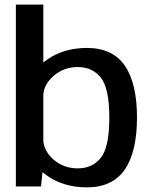

<svg xmlns="http://www.w3.org/2000/svg" viewBox="-20 -805 657 829"><path d="M48.5 0H157L163.5 -61.5C170.5 -56 177.5 -50.5 185.5 -45C232.5 -12.5 289.5 4 355.5 4C429 4 483.5 -22 519 -73C554 -124.5 571.5 -199 571.5 -297.5C571.5 -396 554 -470.5 519 -521.5C483.5 -572.5 429 -598 355.5 -598C289.5 -598 232.5 -581.5 185.5 -549C179 -544.5 173 -539.5 167 -535V-785H48.5ZM167 -396.5C169.5 -426.5 184 -453 210.5 -476.5C240 -502.5 275 -515.5 315.5 -515.5C358 -515.5 391.5 -500 415.5 -469.5C440 -438.5 452 -381 452 -297C452 -212.5 440 -155 415.5 -124C391.5 -93.5 358 -78 315.5 -78C275 -78 240 -91 210.5 -116.5C184 -140 169.5 -167 167 -197.5Z"/></svg>

Font: Anybody Medium
Style: Regular
Weight: 500
Designer: Tyler Finck
Foundry: Etcetera Type Company
Version: Version 1.110